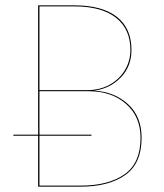

<svg xmlns="http://www.w3.org/2000/svg" viewBox="-20 -700 616 720"><path d="M511 -183Q511 -87 449.5 -43.5Q388 0 282 0H123V-191H30V-195H123V-680H258Q363 -680 418 -637Q473 -594 473 -513Q473 -451 433 -409.5Q393 -368 333 -360Q409 -356 460 -309.5Q511 -263 511 -183ZM128 -676V-362H307Q354 -362 390.5 -382Q427 -402 448 -436.5Q469 -471 469 -513Q469 -591 415 -633.5Q361 -676 259 -676ZM507 -183Q507 -263 452.5 -310.5Q398 -358 312 -358H128V-195H323V-191H128V-4H283Q386 -4 446.5 -46Q507 -88 507 -183Z"/></svg>

Font: FiraGO Four
Style: Regular
Weight: 100
Designer: bBox Type
Foundry: bBox Type GmbH
Version: Version 1.001